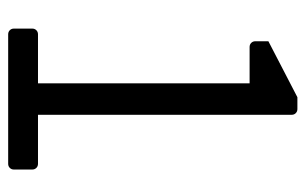

<svg xmlns="http://www.w3.org/2000/svg" viewBox="-159 -589 748 470"><g transform="rotate(90 215.0 -354.0)"><path d="M50 -14V-59Q50 -65 54 -69Q58 -73 64 -73H184V-591H95Q89 -591 85 -595Q81 -599 81 -605V-637L218 -708H247Q253 -708 257 -704Q261 -700 261 -694V-73H381Q387 -73 391 -69Q395 -65 395 -59V-14Q395 -8 391 -4Q387 0 381 0H64Q58 0 54 -4Q50 -8 50 -14Z"/></g></svg>

Font: Miriam Libre
Style: Regular
Weight: 400
Designer: Michal Sahar
Foundry: Hagilda
Version: Version 1.001